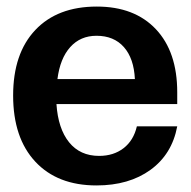

<svg xmlns="http://www.w3.org/2000/svg" viewBox="-20 -552 582 585"><path d="M274 13Q155 13 87.5 -59.5Q20 -132 20 -261Q20 -389 87.5 -460.5Q155 -532 275 -532Q390 -532 455 -463Q520 -394 520 -271V-235H152Q157 -160 190.5 -118.5Q224 -77 282 -77Q326 -77 356.5 -100.5Q387 -124 397 -167H520Q504 -82 438.5 -34.5Q373 13 274 13ZM391 -311Q388 -374 357.5 -408.5Q327 -443 274 -443Q225 -443 194 -408.5Q163 -374 155 -311Z"/></svg>

Font: Non Bureau Medium
Style: Regular
Weight: 500
Designer: Jona Saucedo
Foundry: Non Foundry
Version: Version 1.000; ttfautohint (v1.8.4)